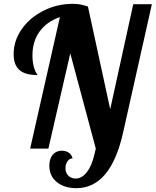

<svg xmlns="http://www.w3.org/2000/svg" viewBox="-20 -774 811 1000"><path d="M275.5 174C301.2 195.3 335.3 206 378 206C496.7 206 577.7 109.7 621 -83L771 -752H674L554 -205L438 -740C422 -745.3 408.3 -749 397 -751C385.7 -753 373 -754 359 -754C304.3 -754 253.3 -742 206 -718C158.7 -694 121 -662 93 -622C65 -582 51 -538.7 51 -492C51 -454.7 61 -427.2 81 -409.5C101 -391.8 132.7 -383 176 -383C167.3 -394.3 160.7 -408.8 156 -426.5C151.3 -444.2 149 -463.7 149 -485C149 -533.7 161.3 -575.2 186 -609.5C210.7 -643.8 246 -669 292 -685L137 0H232L346 -496L479 0L471 33C462.3 71 449.3 101 432 123C414.7 145 395.3 156 374 156C358.7 156 346 151 336 141C326 131 321 118 321 102C321 88 324.5 76 331.5 66C338.5 56 347.3 51 358 51C355.3 39 349 29.3 339 22C329 14.7 316.7 11 302 11C282 11 266.2 18 254.5 32C242.8 46 237 65 237 89C237 124.3 249.8 152.7 275.5 174Z"/></svg>

Font: DonutKreme
Style: Regular
Weight: 400
Designer: Impallari Type
Foundry: Impallari Type
Version: Version 2.100